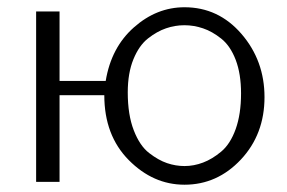

<svg xmlns="http://www.w3.org/2000/svg" viewBox="-20 -504 794 532"><path d="M80.1 0V-472.2H145V-279.8H272.9Q288.1 -372.6 351.1 -428.2Q414.1 -483.9 491.2 -483.9Q585.4 -483.9 649.2 -409.9Q712.9 -335.9 712.9 -234.9Q712.9 -131.8 647.5 -62Q582 7.8 491.2 7.8Q404.3 7.8 336.7 -60.5Q269 -128.9 269 -240.2H145V0ZM334 -248Q334 -186 350.6 -143.1Q367.2 -100.1 393.1 -80.1Q418.9 -60.1 442.9 -52Q466.8 -43.9 491.2 -43.9Q517.1 -43.9 542.5 -53.5Q567.9 -63 593 -84Q618.2 -105 633.1 -146.5Q647.9 -188 647.9 -245.1Q647.9 -299.3 633.1 -338.1Q618.2 -377 593 -397Q567.9 -417 542.5 -425.5Q517.1 -434.1 491 -434.1Q464.8 -434.1 439.9 -425.5Q415 -417 390.1 -397.5Q365.2 -377.9 349.6 -339.6Q334 -301.3 334 -248Z"/></svg>

Font: CMU Bright
Style: Roman
Weight: 500
Version: Version 0.7.0